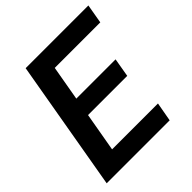

<svg xmlns="http://www.w3.org/2000/svg" viewBox="-192 -847 984 984"><g transform="rotate(-45 300.0 -355.5)"><path d="M485.8 -314.9 503.4 -417H218.8L252 -606.4H582L600.1 -710.9H145.5L22 0H478.5L497.1 -103.5H164.6L201.7 -314.9Z"/></g></svg>

Font: Roboto Mono SemiBold
Style: Italic
Weight: 600
Italic angle: -10°
Monospace: yes
Designer: Google
Version: Version 3.000